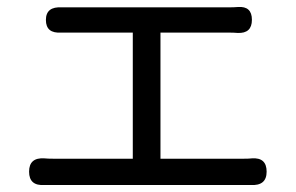

<svg xmlns="http://www.w3.org/2000/svg" viewBox="-20 -530 844 548"><path d="M695 -2Q685 -2 675 -2H404H133Q120 -2 107 -2Q63 1 63 -40Q63 -81 107 -78Q116 -77 133 -77H359V-437H178Q167 -437 155 -437Q111 -434 111 -473Q111 -512 157 -509Q168 -509 178 -509H629Q649 -509 659 -510Q699 -513 699 -473.5Q699 -434 658 -436Q648 -437 629 -437H438V-77H675Q691 -77 699 -78Q741 -81 741 -40Q741 1 695 -2Z"/></svg>

Font: GenSenRounded JP R
Style: Regular
Weight: 400
Version: Version 1.501;PS 1;hotconv 16.6.51;makeotf.lib2.5.65220